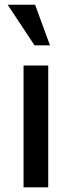

<svg xmlns="http://www.w3.org/2000/svg" viewBox="-20 -800 307 820"><path d="M80.6 -520H186V0H80.6ZM127.4 -606.4 12.7 -779.8H129.9L193.4 -606.4Z"/></svg>

Font: Monda Medium
Style: Regular
Weight: 500
Designer: Vernon Adams
Foundry: Vernon Adams
Version: Version 2.200